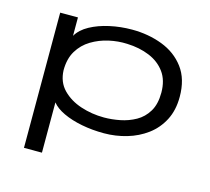

<svg xmlns="http://www.w3.org/2000/svg" viewBox="-94 -578 938 856"><g transform="rotate(15 375.0 -150.0)"><path d="M85 167V-457H167V-372Q185 -403 223.5 -424Q262 -445 312 -456Q362 -467 415 -467Q490 -467 554.5 -442.5Q619 -418 658 -366Q697 -314 697 -232Q697 -170 673 -124Q649 -78 608.5 -48Q568 -18 517 -3Q466 12 412 12Q358 12 309 2.5Q260 -7 223 -24.5Q186 -42 168 -65V167ZM394 -56Q430 -56 468 -63.5Q506 -71 539 -89.5Q572 -108 592.5 -142Q613 -176 613 -229Q613 -286 586 -323Q559 -360 513 -379Q467 -398 410 -400Q368 -402 325.5 -392.5Q283 -383 246.5 -361Q210 -339 188 -302.5Q166 -266 166 -213Q168 -159 201.5 -124.5Q235 -90 286.5 -73Q338 -56 394 -56Z"/></g></svg>

Font: Inconsolata ExtraExpanded Thin
Style: Regular
Weight: 100
Width: 8
Monospace: yes
Designer: Raph Levien, Cyreal, Brenton Simpson
Foundry: Raph Levien, Cyreal, Google
Version: Version 3.100; ttfautohint (v1.8.4.7-5d5b)